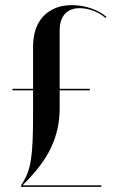

<svg xmlns="http://www.w3.org/2000/svg" viewBox="-20 -728 464 748"><path d="M108.8 -382V-545.5Q108.8 -583.8 119 -613.9Q129.2 -644 149 -664.8Q168.8 -685.5 196.4 -696.8Q224 -708 259.8 -708Q298.2 -708 335 -695.4Q371.8 -682.8 394.8 -662L390.8 -658Q371.8 -675.5 344.1 -685.9Q316.5 -696.2 290.2 -696.2Q253.5 -696.2 233 -673.8Q212.5 -651.2 212.5 -610.8V-382H330V-376H212.5V-308Q212.5 -265 204.1 -226.8Q195.8 -188.5 178.4 -152Q161 -115.5 134 -80.2Q107 -45 70 -8.2V-6H375V0H62.5V-6.8Q78 -29.8 87 -53Q96 -76.2 100.6 -106.6Q105.2 -137 107 -178.1Q108.8 -219.2 108.8 -278V-376H28.8V-382Z"/></svg>

Font: Moniqa Black
Style: Regular
Weight: 900
Designer: Rajesh Rajput
Foundry: Rajesh Rajput
Version: Version 1.000